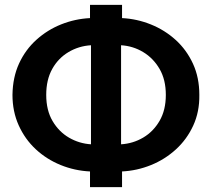

<svg xmlns="http://www.w3.org/2000/svg" viewBox="-20 -765 867 785"><path d="M348 0V-64Q285 -67 227.5 -90.5Q170 -114 126 -155Q82 -196 56.5 -252.5Q31 -309 31 -377Q32 -449 58 -505.5Q84 -562 129 -602.5Q174 -643 230.5 -665.5Q287 -688 348 -691V-745H479V-691Q540 -688 597 -665Q654 -642 698.5 -601.5Q743 -561 769 -504.5Q795 -448 795 -377Q796 -308 770 -251.5Q744 -195 699 -154Q654 -113 597 -90Q540 -67 479 -64V0ZM352 -175V-580Q302 -577 260 -552Q218 -527 193.5 -483Q169 -439 169 -377Q169 -314 195 -270Q221 -226 262.5 -202Q304 -178 352 -175ZM475 -175Q524 -178 565.5 -202.5Q607 -227 632.5 -271Q658 -315 658 -377Q658 -439 632.5 -483Q607 -527 565.5 -552Q524 -577 475 -580Z"/></svg>

Font: Raleway
Style: Bold
Weight: 700
Designer: Matt McInerney, Pablo Impallari, Rodrigo Fuenzalida
Foundry: Matt McInerney, Pablo Impallari, Rodrigo Fuenzalida
Version: Version 4.026